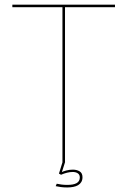

<svg xmlns="http://www.w3.org/2000/svg" viewBox="-20 -695 552 824"><path d="M248 0H259V-664H473.5V-675H33V-664H248ZM268.5 109.5Q282 109.5 294 107.2Q306 105 315 99.8Q324 94.5 329 86Q334 77.5 334 65.5Q334 47.5 321.5 40.2Q309 33 292.5 33Q278.5 33 264 36.8Q249.5 40.5 242 45.5V55Q254.5 49.5 267.8 46.2Q281 43 292 43Q305 43 313.8 48.8Q322.5 54.5 322.5 66.5Q322.5 83 309 90.8Q295.5 98.5 269 98.5Q255.5 98.5 244 97Q232.5 95.5 223.5 93.5L219 104Q228.5 106 241 107.8Q253.5 109.5 268.5 109.5ZM242 55 259.5 0H248.5L233 50Z"/></svg>

Font: Anybody UltraCondensed Thin Thin
Style: Regular
Weight: 250
Version: Version 1.111